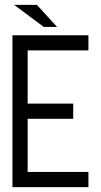

<svg xmlns="http://www.w3.org/2000/svg" viewBox="-20 -770 415 790"><path d="M343.8 -625V-562.5H93.8V-343.8H281.2V-281.2H93.8V-62.5H343.8V0H31.2V-625ZM214.8 -659.2H160.2L38.1 -750H131.8Z"/></svg>

Font: Juliett
Style: Regular
Weight: 400
Designer: GGBotNet
Foundry: GGBotNet
Version: 0.60